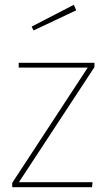

<svg xmlns="http://www.w3.org/2000/svg" viewBox="-20 -781 445 801"><path d="M374 -501 59 -21H366L364 0H31V-18L346 -499H58V-519H374ZM298 -738 120 -654 112 -670 288 -761Z"/></svg>

Font: Fira Sans Thin
Style: Regular
Weight: 100
Designer: bBox Type GmbH & Carrois Corporate GbR & Edenspiekermann AG
Foundry: bBox Type GmbH & Carrois Corporate GbR & Edenspiekermann AG
Version: Version 4.301